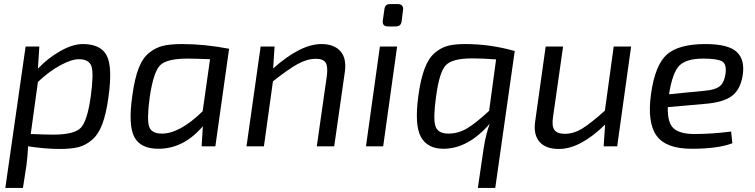

<svg xmlns="http://www.w3.org/2000/svg" viewBox="-20 -714 3686 937"><path d="M172 -487 165 -379Q212 -429 273 -464Q334 -499 384 -499Q472 -499 501 -442.5Q530 -386 509 -238Q498 -157 478.5 -106.5Q459 -56 427.5 -30Q396 -4 361 4.5Q326 13 271 13Q202 13 117 0Q115 49 109 93L92 203H6L105 -487ZM165 -314 130 -60Q203 -57 240 -57Q341 -57 373.5 -89.5Q406 -122 423 -244Q438 -355 426.5 -390Q415 -425 365 -425Q329 -425 274.5 -395.5Q220 -366 165 -314Z M1031 0H964L970 -98Q876 12 753 12Q665 12 635 -46.5Q605 -105 626 -249Q637 -330 656.5 -380.5Q676 -431 708 -456.5Q740 -482 776 -490.5Q812 -499 869 -499Q978 -499 1098 -476ZM969 -171 1005 -425Q933 -428 895 -428Q794 -428 761.5 -395.5Q729 -363 711 -242Q696 -132 707.5 -97Q719 -62 770 -62Q857 -62 969 -171Z M1320 -487 1313 -380Q1447 -499 1548 -499Q1610 -499 1641 -464.5Q1672 -430 1663 -364L1611 0H1526L1575 -343Q1581 -390 1569 -408.5Q1557 -427 1522 -427Q1478 -427 1431.5 -401Q1385 -375 1312 -317L1268 0H1183L1252 -487Z M1883 -694H1923Q1936 -694 1942.5 -686Q1949 -678 1947 -666L1940 -609Q1936 -585 1912 -585H1873Q1845 -585 1848 -613L1856 -669Q1859 -694 1883 -694ZM1850 0H1766L1834 -487H1918Z M2492 -465 2397 203H2312L2340 12Q2351 -59 2370 -110Q2264 12 2144 12Q2066 12 2034 -46Q2002 -104 2022 -249Q2033 -329 2052.5 -380Q2072 -431 2102.5 -456.5Q2133 -482 2166 -490.5Q2199 -499 2250 -499Q2373 -499 2492 -465ZM2367 -173 2401 -424Q2339 -429 2283 -429Q2188 -429 2156 -396Q2124 -363 2108 -242Q2093 -135 2105 -98.5Q2117 -62 2168 -62Q2216 -62 2258.5 -87Q2301 -112 2367 -173Z M3060 -487 2992 0H2926L2933 -106Q2811 13 2708 13Q2642 13 2612 -23Q2582 -59 2592 -123L2643 -487H2728L2679 -144Q2672 -99 2685.5 -80Q2699 -61 2737 -61Q2780 -61 2822 -87Q2864 -113 2932 -174L2975 -487Z M3548 -72 3554 -15Q3485 12 3355 12Q3230 12 3184 -52Q3138 -116 3157 -255Q3177 -397 3234.5 -448Q3292 -499 3423 -499Q3534 -499 3575.5 -460.5Q3617 -422 3604 -343Q3592 -274 3549.5 -244Q3507 -214 3419 -207L3239 -191Q3237 -114 3268 -87Q3299 -60 3369 -60Q3455 -60 3548 -72ZM3245 -254 3418 -271Q3468 -275 3490.5 -291.5Q3513 -308 3520 -350Q3528 -401 3504 -414.5Q3480 -428 3412 -428Q3330 -428 3296 -394.5Q3262 -361 3245 -254Z"/></svg>

Font: Exo 2.0
Style: Italic
Weight: 400
Italic angle: -8°
Designer: Natanael Gama
Version: Version 1.001;PS 001.001;hotconv 1.0.70;makeotf.lib2.5.58329